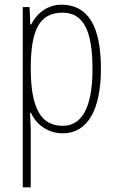

<svg xmlns="http://www.w3.org/2000/svg" viewBox="-20 -558 500 818"><path d="M77 240H111V-8L108 -77H112C137 -23 188 10 248 10C352 10 410 -89 410 -265C410 -448 354 -538 242 -538C188 -538 141 -508 113 -454H109L106 -528H77ZM247 -22C156 -22 111 -94 111 -267C111 -430 148 -504 246 -504C336 -504 374 -427 374 -264C374 -137 347 -22 247 -22Z"/></svg>

Font: Kathrein 37 Thin Condensed
Style: Regular
Weight: 250
Width: 3
Designer: Lazydogs Typefoundry, based on Open Sans by Ascender Corporation
Foundry: Lazydogs Typefoundry
Version: Version 1.003;PS 001.003;hotconv 1.0.88;makeotf.lib2.5.64775